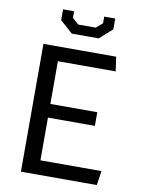

<svg xmlns="http://www.w3.org/2000/svg" viewBox="-100 -1010 820 1080"><g transform="rotate(10 310.0 -470.0)"><path d="M96 0H529.5L541.5 -82H193V-326H461V-404H193V-648H523L511.5 -730H96ZM243 -814.5H397L469 -879V-940.5H406V-902.5L370 -871H270L234 -902.5V-940.5H171V-878.5Z"/></g></svg>

Font: Monaspace Krypton
Style: Regular
Weight: 400
Designer: Riley Cran & the Lettermatic Team
Foundry: Lettermatic
Version: Version 1.200 (Monaspace Krypton)